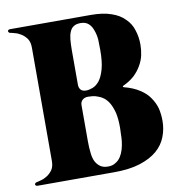

<svg xmlns="http://www.w3.org/2000/svg" viewBox="-77 -745 753 815"><g transform="rotate(-10 299.5 -337.5)"><path d="M452.1 -348.6Q493.2 -337.9 519.5 -320.3Q546.9 -302.7 561.5 -280.3Q577.1 -257.8 584 -232.4Q589.8 -206.1 589.8 -179.7Q589.8 -143.6 577.1 -111.3Q564.5 -78.1 536.1 -53.7Q507.8 -29.3 461.9 -14.6Q416 0 349.6 0Q240.2 0 20.5 0Q15.6 0 12.7 -2Q10.7 -4.9 9.8 -6.8Q9.8 -9.8 12.7 -12.7Q14.6 -14.6 18.6 -15.6Q25.4 -16.6 38.1 -20.5Q50.8 -23.4 64.5 -32.2Q77.1 -40 87.9 -54.7Q97.7 -69.3 97.7 -92.8Q97.7 -255.9 97.7 -582Q97.7 -605.5 87.9 -620.1Q77.1 -634.8 64.5 -642.6Q50.8 -651.4 38.1 -654.3Q25.4 -658.2 18.6 -659.2Q14.6 -659.2 12.7 -662.1Q9.8 -665 9.8 -668Q10.7 -670.9 12.7 -672.9Q15.6 -674.8 20.5 -674.8Q136.7 -674.8 368.2 -674.8Q420.9 -674.8 456.1 -662.1Q491.2 -650.4 512.7 -627.9Q535.2 -606.4 543.9 -577.1Q553.7 -547.9 553.7 -514.6Q553.7 -492.2 548.8 -468.8Q543.9 -446.3 531.2 -424.8Q519.5 -404.3 500 -385.7Q480.5 -368.2 451.2 -354.5Q448.2 -352.5 449.2 -351.6Q449.2 -349.6 452.1 -348.6ZM262.7 -392.6Q262.7 -378.9 270.5 -370.1Q278.3 -362.3 293 -362.3Q305.7 -362.3 321.3 -368.2Q336.9 -374 350.6 -390.6Q364.3 -408.2 373 -439.5Q381.8 -470.7 381.8 -521.5Q381.8 -543.9 380.9 -566.4Q378.9 -588.9 372.1 -606.4Q366.2 -625 353.5 -636.7Q340.8 -648.4 319.3 -648.4Q300.8 -648.4 290 -641.6Q278.3 -634.8 272.5 -620.1Q266.6 -607.4 264.6 -586.9Q262.7 -566.4 262.7 -539.1Q262.7 -490.2 262.7 -392.6ZM329.1 -28.3Q348.6 -28.3 361.3 -37.1Q375 -44.9 383.8 -58.6Q392.6 -72.3 397.5 -88.9Q402.3 -105.5 404.3 -122.1Q406.2 -139.6 406.2 -155.3Q407.2 -170.9 407.2 -181.6Q407.2 -219.7 401.4 -246.1Q394.5 -272.5 384.8 -289.1Q375 -305.7 362.3 -315.4Q350.6 -324.2 337.9 -328.1Q326.2 -333 314.5 -334Q303.7 -335 295.9 -335Q280.3 -335 271.5 -326.2Q262.7 -318.4 262.7 -303.7Q262.7 -252 262.7 -147.5Q262.7 -120.1 265.6 -97.7Q267.6 -76.2 275.4 -60.5Q283.2 -45.9 295.9 -37.1Q308.6 -28.3 329.1 -28.3Z"/></g></svg>

Font: Mermaid
Style: Bold
Weight: 400
Designer: Scott Simpson
Version: Version 1.001